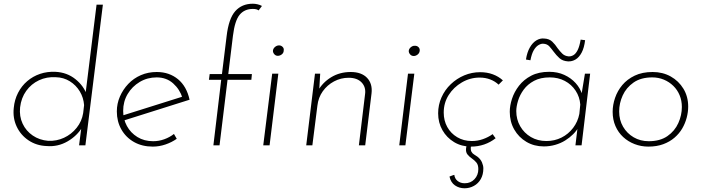

<svg xmlns="http://www.w3.org/2000/svg" viewBox="-20 -781 3772 1032"><path d="M231 4Q176 2 133.5 -26.5Q91 -55 69.5 -101Q48 -147 54 -201Q58 -245 77 -282Q96 -319 126.5 -345Q157 -371 195.5 -384Q234 -397 278 -395Q340 -392 385.5 -355.5Q431 -319 448 -268L437 -255L499 -756H533L439 0H405L420 -117L424 -100Q395 -51 343 -21Q291 9 231 4ZM239 -24Q284 -22 324 -40.5Q364 -59 392 -94Q420 -129 427 -173L432 -216Q429 -256 409 -289.5Q389 -323 355.5 -344Q322 -365 280 -366Q231 -369 189.5 -349.5Q148 -330 121 -292.5Q94 -255 88 -204Q83 -156 101.5 -116.5Q120 -77 156 -52.5Q192 -28 239 -24Z M803 -22Q834 -22 863 -32.5Q892 -43 915 -61L930 -35Q903 -16 869.5 -4.5Q836 7 801 7Q744 7 700.5 -17.5Q657 -42 632.5 -85Q608 -128 608 -182Q608 -224 624.5 -262Q641 -300 669.5 -330Q698 -360 737 -377Q776 -394 822 -394Q857 -394 885.5 -384Q914 -374 937 -355Q960 -336 975.5 -308.5Q991 -281 999 -245L641 -132L635 -159L975 -266L961 -254Q947 -300 911 -332.5Q875 -365 822 -365Q772 -365 731 -340.5Q690 -316 666 -275.5Q642 -235 642 -185Q642 -141 662 -104Q682 -67 718.5 -44.5Q755 -22 803 -22Z M1127 0 1169 -352H1103L1107 -383H1173L1198 -586Q1209 -681 1244.5 -721Q1280 -761 1339 -761Q1351 -761 1364 -758Q1377 -755 1388 -749L1370 -725Q1365 -729 1357.5 -731Q1350 -733 1339 -733Q1294 -733 1268 -701.5Q1242 -670 1232 -588L1207 -383H1334L1331 -352H1203L1160 0ZM1443 -385H1476L1429 0H1395ZM1447 -508Q1448 -520 1458 -528.5Q1468 -537 1480 -537Q1491 -537 1499 -529Q1507 -521 1505 -510Q1505 -497 1495 -489Q1485 -481 1473 -481Q1462 -481 1454.5 -489.5Q1447 -498 1447 -508Z M1701 -385 1695 -283 1688 -291Q1713 -337 1759.5 -365.5Q1806 -394 1865 -394Q1923 -394 1953 -362.5Q1983 -331 1977 -279L1943 0H1909L1942 -273Q1948 -312 1924 -337.5Q1900 -363 1854 -363Q1812 -363 1775.5 -343.5Q1739 -324 1715 -290.5Q1691 -257 1686 -213L1659 0H1626L1673 -385Z M2173 -385H2207L2159 0H2126ZM2177 -507Q2178 -519 2188.5 -527.5Q2199 -536 2211 -535Q2222 -535 2229.5 -527.5Q2237 -520 2236 -509Q2235 -496 2225 -488Q2215 -480 2204 -480Q2192 -480 2184.5 -488.5Q2177 -497 2177 -507Z M2628 -60Q2632 -54 2636 -48.5Q2640 -43 2644 -38Q2616 -16 2582.5 -4.5Q2549 7 2512 7Q2461 7 2421 -17Q2381 -41 2358 -81.5Q2335 -122 2335 -172Q2335 -217 2353 -257.5Q2371 -298 2403 -328.5Q2435 -359 2475.5 -376Q2516 -393 2561 -393Q2598 -393 2629 -381.5Q2660 -370 2683 -349Q2678 -344 2672 -338Q2666 -332 2660 -326Q2641 -344 2615 -354Q2589 -364 2558 -364Q2507 -364 2462.5 -338Q2418 -312 2391.5 -270Q2365 -228 2365 -176Q2365 -133 2384 -98.5Q2403 -64 2437.5 -43.5Q2472 -23 2516 -23Q2547 -23 2575.5 -33Q2604 -43 2628 -60ZM2511 7Q2509 25 2514 34.5Q2519 44 2528.5 49.5Q2538 55 2546 61Q2563 74 2570.5 91.5Q2578 109 2578 124Q2578 157 2564.5 181Q2551 205 2527.5 218Q2504 231 2477 231Q2448 231 2425.5 215.5Q2403 200 2396 168Q2402 166 2409 163Q2416 160 2422 159Q2424 179 2439.5 191.5Q2455 204 2478 204Q2510 204 2530.5 182Q2551 160 2551 128Q2551 105 2540.5 92.5Q2530 80 2516 70.5Q2502 61 2492.5 49Q2483 37 2485 17L2488 0H2512Z M2903 6Q2851 6 2809.5 -18.5Q2768 -43 2744 -85Q2720 -127 2720 -180Q2720 -213 2732 -250Q2744 -287 2769.5 -320Q2795 -353 2835 -374Q2875 -395 2932 -395Q2977 -395 3013 -378.5Q3049 -362 3074 -334.5Q3099 -307 3110 -271L3103 -258L3124 -385H3152L3106 0H3073L3087 -117L3091 -100Q3080 -79 3061 -60Q3042 -41 3018 -26Q2994 -11 2964.5 -2.5Q2935 6 2903 6ZM2917 -23Q2961 -23 2998 -41.5Q3035 -60 3060.5 -93.5Q3086 -127 3094 -169L3099 -219Q3096 -260 3074 -293.5Q3052 -327 3016 -346Q2980 -365 2935 -365Q2885 -365 2850.5 -346.5Q2816 -328 2795 -299.5Q2774 -271 2764.5 -239.5Q2755 -208 2755 -184Q2755 -139 2776 -102.5Q2797 -66 2833.5 -44.5Q2870 -23 2917 -23ZM3033 -451Q3004 -453 2987 -468.5Q2970 -484 2956 -503Q2945 -518 2933 -531.5Q2921 -545 2900 -546Q2889 -547 2875 -539Q2861 -531 2849.5 -512Q2838 -493 2831 -457L2807 -461Q2813 -500 2828 -526Q2843 -552 2863 -564Q2883 -576 2904 -574Q2932 -573 2948.5 -557Q2965 -541 2977 -522Q2989 -506 3002 -493Q3015 -480 3036 -478Q3049 -477 3062 -484.5Q3075 -492 3085 -512Q3095 -532 3101 -568L3125 -565Q3120 -524 3106.5 -498.5Q3093 -473 3074 -461.5Q3055 -450 3033 -451Z M3465 7Q3426 7 3391 -6.5Q3356 -20 3329.5 -44.5Q3303 -69 3288 -103.5Q3273 -138 3273 -180Q3273 -217 3286 -255Q3299 -293 3325 -324Q3351 -355 3391.5 -374.5Q3432 -394 3488 -394Q3542 -394 3585 -370Q3628 -346 3653.5 -304Q3679 -262 3679 -208Q3679 -179 3671 -148.5Q3663 -118 3647 -90.5Q3631 -63 3605.5 -41Q3580 -19 3545 -6Q3510 7 3465 7ZM3467 -22Q3528 -22 3567.5 -49.5Q3607 -77 3626 -119.5Q3645 -162 3645 -206Q3645 -240 3633 -269Q3621 -298 3599 -319.5Q3577 -341 3548 -353Q3519 -365 3486 -365Q3425 -365 3385.5 -337.5Q3346 -310 3327 -268Q3308 -226 3308 -182Q3308 -136 3329 -100Q3350 -64 3386 -43Q3422 -22 3467 -22Z"/></svg>

Font: Josefin Sans Thin ExtraLight
Style: Italic
Weight: 250
Italic angle: -7°
Version: Version 2.000